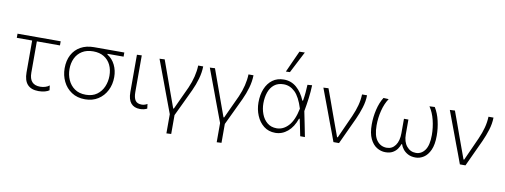

<svg xmlns="http://www.w3.org/2000/svg" viewBox="-74 -1213 4809 1829"><g transform="rotate(10 2331.0 -299.0)"><path d="M314.5 9.5Q172.5 9.5 172.5 -146.5V-454.5H24V-494.5H441.5V-454.5H218V-151Q218 -34.5 323 -34.5Q346.5 -34.5 370.5 -41.2Q394.5 -48 412 -62.5L418 -16.5Q404 -6 377 1.8Q350 9.5 314.5 9.5Z M764.5 9.5Q688.5 9.5 634.2 -26.5Q580 -62.5 551.5 -121.5Q523 -180.5 523 -249Q523 -323.5 552.2 -378.8Q581.5 -434 635.8 -464.2Q690 -494.5 764 -494.5H1057V-454.5H901.5V-448Q950.5 -417.5 976.8 -364.2Q1003 -311 1003 -247Q1003 -175.5 973.5 -117.2Q944 -59 890.5 -24.8Q837 9.5 764.5 9.5ZM764.5 -34.5Q829 -34.5 871.5 -65.5Q914 -96.5 935 -145.8Q956 -195 956 -250.5Q956 -310 933.8 -355.8Q911.5 -401.5 868.8 -427.8Q826 -454 764.5 -454Q701 -454 657.8 -427.2Q614.5 -400.5 592.2 -354Q570 -307.5 570 -249Q570 -193.5 591.5 -144.5Q613 -95.5 656.2 -65Q699.5 -34.5 764.5 -34.5Z M1296 9.5Q1239.5 9.5 1209.2 -26Q1179 -61.5 1179 -133V-494.5L1225.5 -496.5V-142Q1225.5 -88 1243.5 -61.2Q1261.5 -34.5 1305.5 -34.5Q1333.5 -34.5 1359.5 -50.5L1365 -6Q1335 9.5 1296 9.5Z M1585.5 194.5V9Q1567 -40 1548.5 -90Q1530 -140 1512 -187.5L1479.5 -275.5Q1459 -329 1438.5 -385Q1417.5 -441 1397.5 -494.5L1447 -497Q1472.5 -426 1503 -341.5Q1533.5 -257 1560.5 -181.5L1608 -50.5H1614.5Q1640.5 -107 1666 -162Q1691.5 -216.5 1717.5 -273Q1768 -388 1771.5 -494.5H1820Q1819 -435 1801.2 -373Q1783.5 -311 1757 -254.5Q1726 -189 1694.8 -123.2Q1663.5 -57.5 1631.5 9.5V192Z M2072 194.5V9Q2053.5 -40 2035 -90Q2016.5 -140 1998.5 -187.5L1966 -275.5Q1945.5 -329 1925 -385Q1904 -441 1884 -494.5L1933.5 -497Q1959 -426 1989.5 -341.5Q2020 -257 2047 -181.5L2094.5 -50.5H2101Q2127 -107 2152.5 -162Q2178 -216.5 2204 -273Q2254.5 -388 2258 -494.5H2306.5Q2305.5 -435 2287.8 -373Q2270 -311 2243.5 -254.5Q2212.5 -189 2181.2 -123.2Q2150 -57.5 2118 9.5V192Z M2605 9.5Q2539.5 9.5 2493.2 -27Q2447 -63.5 2422.5 -122.8Q2398 -182 2398 -249Q2398 -323 2421.8 -380.8Q2445.5 -438.5 2490.5 -471.8Q2535.5 -505 2600 -505Q2670.5 -505 2723 -459.5Q2775.5 -414 2806.5 -338H2813Q2820.5 -381 2823.8 -420.2Q2827 -459.5 2828.5 -494.5L2873 -498Q2871 -435.5 2862.5 -370.2Q2854 -305 2842.5 -243Q2855 -182 2867 -121.5Q2879 -61 2891 0H2845.5Q2837 -41 2829 -82Q2820.5 -122.5 2812 -163H2805.5Q2777 -79.5 2723.8 -35Q2670.5 9.5 2605 9.5ZM2610.5 -35.5Q2674 -35.5 2724 -89.5Q2774 -143.5 2797 -258Q2763 -368 2714.8 -414Q2666.5 -460 2606 -460Q2550 -460 2514.5 -431.5Q2479 -403 2462.2 -355Q2445.5 -307 2445.5 -249Q2445.5 -195 2463.8 -146Q2482 -97 2518.8 -66.2Q2555.5 -35.5 2610.5 -35.5ZM2604 -583Q2628 -636 2651.5 -688.5Q2675 -740.5 2698.5 -792L2750.5 -793Q2723 -740.5 2696.5 -688.5Q2670 -636.5 2643 -584.5Z M3167 0Q3149.5 -47 3132 -95Q3114 -142.5 3097 -187.5L3064.5 -275.5Q3044 -329 3023.5 -385Q3002.5 -441 2982.5 -494.5L3031.5 -497Q3049.5 -448 3071 -389Q3092 -330 3114.2 -268.5Q3136.5 -207 3157 -150.5L3193 -52H3199.5L3300.5 -276Q3326.5 -335 3340.5 -387.5Q3354.5 -440 3356.5 -494.5H3405Q3404 -434.5 3385 -374Q3366 -313.5 3340.5 -257.5Q3310.5 -193.5 3280.8 -129Q3251 -64.5 3221 0Z M3669.5 9Q3626 9 3586.5 -15.2Q3547 -39.5 3522 -92Q3497 -144.5 3497 -229.5Q3497 -301.5 3513.8 -373Q3530.5 -444.5 3563.5 -497L3614 -494.5Q3579.5 -443 3561.8 -372.5Q3544 -302 3544 -228.5Q3544 -129.5 3580.5 -82.2Q3617 -35 3675.5 -35Q3728 -35 3759 -78.5Q3790 -122 3790 -196.5V-335.5H3833V-193Q3833 -120.5 3868.2 -77.8Q3903.5 -35 3957 -35Q4010.5 -35 4044.5 -82.2Q4078.5 -129.5 4078.5 -228.5Q4078.5 -301.5 4061 -372.2Q4043.5 -443 4008.5 -494.5L4059.5 -497Q4092.5 -444.5 4109 -373Q4125.5 -301.5 4125.5 -229.5Q4125.5 -144.5 4101.8 -92Q4078 -39.5 4040.5 -15.2Q4003 9 3962 9Q3918.5 9 3888 -7.2Q3857.5 -23.5 3839.5 -47.2Q3821.5 -71 3814.5 -93.5H3808.5Q3801.5 -71.5 3785.5 -47.5Q3769.5 -23.5 3741.2 -7.2Q3713 9 3669.5 9Z M4390 0Q4372.5 -47 4355 -95Q4337 -142.5 4320 -187.5L4287.5 -275.5Q4267 -329 4246.5 -385Q4225.5 -441 4205.5 -494.5L4254.5 -497Q4272.5 -448 4294 -389Q4315 -330 4337.2 -268.5Q4359.5 -207 4380 -150.5L4416 -52H4422.5L4523.5 -276Q4549.5 -335 4563.5 -387.5Q4577.5 -440 4579.5 -494.5H4628Q4627 -434.5 4608 -374Q4589 -313.5 4563.5 -257.5Q4533.5 -193.5 4503.8 -129Q4474 -64.5 4444 0Z"/></g></svg>

Font: Heraclito ExtraLight
Style: Regular
Weight: 200
Designer: Kostas Bartsokas (font) & Cristiano Sobral (main changes)
Foundry: Kostas Bartsokas (font) & Cristiano Sobral (main changes)
Version: Version 1.00;July 8, 2020;FontCreator 13.0.0.2655 64-bit